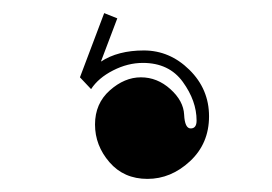

<svg xmlns="http://www.w3.org/2000/svg" viewBox="-20 -24 415 293"><path d="M134 70Q160 53 199.5 53Q239 53 269 82.5Q299 112 299 153.5Q299 195 270 222Q241 249 205 249Q169 249 147 223.5Q125 198 125 166Q125 134 147.5 114Q170 94 195 94Q220 94 240 112Q260 130 261 151Q262 172 271 172Q280 172 280 160Q280 130 259 101Q238 72 198 72Q175 72 152.5 83.5Q130 95 119 112L102 94L139 -4L159 4Z"/></svg>

Font: Elsie Black
Style: Regular
Weight: 900
Designer: Alejandro Inler
Foundry: Alejandro Inler
Version: 1.002